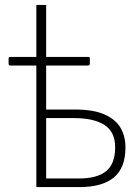

<svg xmlns="http://www.w3.org/2000/svg" viewBox="-20 -762 571 782"><path d="M128 0V-742H168V-316H283Q361 -316 406.5 -295.5Q452 -275 471.5 -240.5Q491 -206 491 -162Q491 -78 443.5 -39Q396 0 304 0ZM168 -35H300Q376 -35 412.5 -65Q449 -95 449 -162Q449 -225 405.5 -253Q362 -281 282 -281H168ZM22 -495Q15 -495 15 -503V-523Q15 -530 20 -530H341Q346 -530 346 -524V-503Q346 -495 336 -495Z"/></svg>

Font: Libre Franklin Thin
Style: Regular
Weight: 100
Designer: Pablo Impallari, Rodrigo Fuenzalida, Nhung Nguyen
Foundry: Impallari Type
Version: Version 3.000